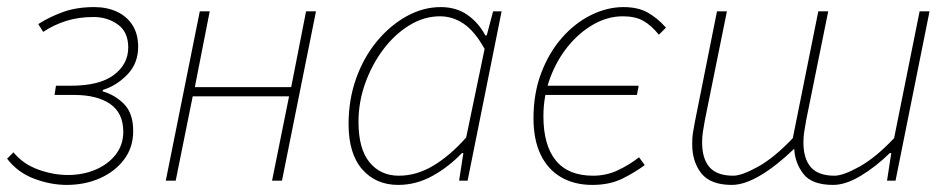

<svg xmlns="http://www.w3.org/2000/svg" viewBox="-22 -510 2686 542"><path d="M166 12Q121 12 74.5 -5.5Q28 -23 -2 -62L16 -80Q43 -47 85.5 -31.5Q128 -16 170 -16Q212 -16 247.5 -31Q283 -46 304.5 -73.5Q326 -101 326 -138Q326 -191 289 -216.5Q252 -242 187 -242H132L136 -268H178Q259 -268 299.5 -298.5Q340 -329 340 -376Q340 -420 310.5 -441Q281 -462 242 -462Q200 -462 165 -451Q130 -440 100 -420L86 -442Q119 -463 157 -476.5Q195 -490 244 -490Q280 -490 308 -477Q336 -464 352 -439Q368 -414 368 -378Q368 -331 337.5 -299.5Q307 -268 268 -256V-252Q303 -242 328.5 -216Q354 -190 354 -140Q354 -94 328.5 -60Q303 -26 260.5 -7Q218 12 166 12Z M446 0 542 -478H570L528 -264H800L842 -478H870L774 0H746L794 -238H522L474 0Z M1102 12Q1039 12 1000.5 -32Q962 -76 962 -160Q962 -229 983.5 -289Q1005 -349 1042.5 -394Q1080 -439 1126.5 -464.5Q1173 -490 1222 -490Q1266 -490 1297.5 -468Q1329 -446 1348 -410H1352L1370 -478H1394L1298 0H1274L1286 -78H1282Q1245 -39 1199 -13.5Q1153 12 1102 12ZM1104 -14Q1154 -14 1201.5 -42.5Q1249 -71 1294 -122L1346 -372Q1318 -422 1287 -443Q1256 -464 1220 -464Q1175 -464 1133.5 -438.5Q1092 -413 1060 -370.5Q1028 -328 1009 -275Q990 -222 990 -166Q990 -90 1021 -52Q1052 -14 1104 -14Z M1650 12Q1599 12 1561.5 -10Q1524 -32 1504 -74Q1484 -116 1484 -176Q1484 -247 1506 -304.5Q1528 -362 1564.5 -403.5Q1601 -445 1646.5 -467.5Q1692 -490 1738 -490Q1779 -490 1806.5 -474.5Q1834 -459 1858 -432L1838 -412Q1816 -439 1793.5 -451.5Q1771 -464 1736 -464Q1694 -464 1654 -441.5Q1614 -419 1582 -380Q1550 -341 1531 -290Q1512 -239 1512 -182Q1512 -100 1547 -57Q1582 -14 1652 -14Q1690 -14 1722.5 -29.5Q1755 -45 1782 -66L1798 -44Q1773 -25 1736.5 -6.5Q1700 12 1650 12ZM1501 -242 1506 -268H1781L1776 -242Z M2044 12Q1984 12 1958 -20.5Q1932 -53 1932 -104Q1932 -122 1934 -134.5Q1936 -147 1940 -168L2002 -478H2030L1968 -172Q1964 -150 1962 -136.5Q1960 -123 1960 -108Q1960 -62 1981 -38Q2002 -14 2048 -14Q2072 -14 2118 -39.5Q2164 -65 2216 -120L2288 -478H2316L2254 -172Q2250 -150 2248 -136.5Q2246 -123 2246 -108Q2246 -62 2267 -38Q2288 -14 2334 -14Q2358 -14 2404 -39.5Q2450 -65 2502 -120L2574 -478H2602L2506 0H2482L2494 -78H2490Q2450 -39 2407.5 -13.5Q2365 12 2330 12Q2270 12 2246 -19Q2222 -50 2220 -90Q2169 -41 2124 -14.5Q2079 12 2044 12Z"/></svg>

Font: Source Sans 3 VF
Style: Italic
Weight: 200
Italic angle: -11°
Designer: Paul D. Hunt
Foundry: Adobe Systems Incorporated
Version: Version 3.042;hotconv 1.0.118;makeotfexe 2.5.65603